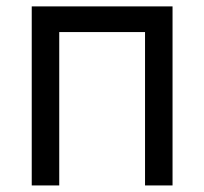

<svg xmlns="http://www.w3.org/2000/svg" viewBox="-20 -565 622 585"><path d="M76.7 0H160.5V-467.3H421.9V0H505.7V-545.5H76.7Z"/></svg>

Font: Karasuma Gothic
Style: Regular
Weight: 400
Designer: Rasmus Andersson, Ryoko Nishizuka
Foundry: Genbu
Version: Version 1.00